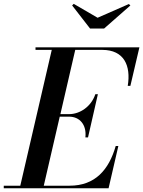

<svg xmlns="http://www.w3.org/2000/svg" viewBox="-66 -1002 762 1022"><path d="M453.5 -907.5 326.5 -981.5 318 -973 413.5 -850H488L628 -973L620 -980.5ZM302 -381C358.5 -381 396 -337.5 388.5 -270.5H402.5L455 -500.5H441.5C419 -433.5 358.5 -394.5 302 -394.5H255.5L334.5 -736.5H478C595 -736.5 631.5 -652 614 -545H628L676 -750H123V-736.5H209.5L42 -13.5H-46V0H512L564 -225H550C513.5 -98 440.5 -13.5 304 -13.5H167L252 -381Z"/></svg>

Font: Bodoni* 16pt Medium
Style: Italic
Weight: 500
Italic angle: -13°
Version: Version 2.3